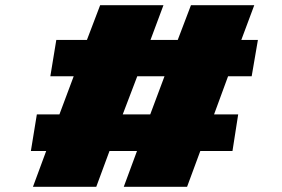

<svg xmlns="http://www.w3.org/2000/svg" viewBox="-20 -720 1088 740"><path d="M174 -426 197 -566H315L366 -700H610L560 -566H665L716 -700H960L910 -566H974L950 -426H859L805 -279H898L876 -138H752L701 0H457L508 -138H402L351 0H107L158 -138H99L122 -279H209L264 -426ZM509 -426 453 -279H559L614 -426Z"/></svg>

Font: Georama ExtraExtended ExtraBold
Style: Italic
Weight: 800
Width: 8
Italic angle: -9°
Designer: Jean-Baptiste Levee
Foundry: Production Type
Version: Version 1.000